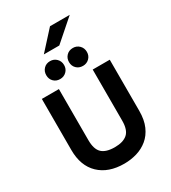

<svg xmlns="http://www.w3.org/2000/svg" viewBox="-265 -1261 1249 1404"><g transform="rotate(-30 360.0 -559.0)"><path d="M360 12Q226.5 12 149.8 -61.5Q73 -135 73 -268.5V-700H217V-268.5Q217 -192 251.2 -159.5Q285.5 -127 360 -127Q430.5 -127 466.5 -158.8Q502.5 -190.5 502.5 -268.5V-700H646.5V-268.5Q646.5 -192.5 622.8 -138.8Q599 -85 558.5 -51.8Q518 -18.5 466.8 -3.2Q415.5 12 360 12ZM455.5 -758.5Q422 -758.5 400.8 -779.8Q379.5 -801 379.5 -833.5Q379.5 -866 400.8 -887.8Q422 -909.5 455.5 -909.5Q487 -909.5 508.8 -887.8Q530.5 -866 530.5 -833.5Q530.5 -801 508.8 -779.8Q487 -758.5 455.5 -758.5ZM262.5 -758.5Q229.5 -758.5 208.5 -779.8Q187.5 -801 187.5 -833.5Q187.5 -866 208.5 -887.8Q229.5 -909.5 262.5 -909.5Q294.5 -909.5 316.2 -887.8Q338 -866 338 -833.5Q338 -801 316.2 -779.8Q294.5 -758.5 262.5 -758.5ZM248.5 -974.5 390.5 -1130.5H557L379 -974.5Z"/></g></svg>

Font: Overpass ExtraBold
Style: Regular
Weight: 800
Designer: Delve Withrington, Dave Bailey, Thomas Jockin
Foundry: Delve Fonts LLC
Version: Version 4.000; ttfautohint (v1.8.3)